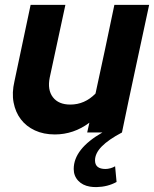

<svg xmlns="http://www.w3.org/2000/svg" viewBox="-20 -541 629 784"><path d="M478 0Q423 29 395.5 57Q368 85 368 114Q368 149 411 149Q420 149 431 146Q442 143 450 138Q452 154 453 170Q454 186 456 202Q420 222 374 223Q366 223 359.5 222.5Q353 222 347 221Q317 216 299 196.5Q281 177 281 149Q281 67 398 0H336Q338 -10 340.5 -20Q343 -30 345 -40Q313 -16 277.5 -4Q242 8 204 8Q158 8 122.5 -8.5Q87 -25 65 -54Q43 -83 35.5 -122.5Q28 -162 39 -209L105 -521H247Q231 -446 215 -372.5Q199 -299 183 -224Q173 -174 196 -144Q219 -114 267 -114Q326 -114 370 -159Q390 -250 409 -340Q428 -430 447 -521H589Q561 -390 533 -260.5Q505 -131 478 0Z"/></svg>

Font: Rosa Sans
Style: Bold Italic
Weight: 700
Italic angle: -12°
Designer: Pentagram / MCKL
Foundry: Pentagram / MCKL
Version: Version 1.005;September 16, 2019;FontCreator 11.5.0.2425 64-